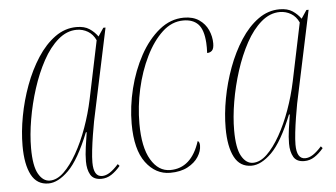

<svg xmlns="http://www.w3.org/2000/svg" viewBox="-44 -616 1219 696"><g transform="rotate(-5 566.0 -268.0)"><path d="M106 10Q64 10 44 -28Q24 -66 24 -134Q24 -185 34.5 -241.5Q45 -298 65 -352Q85 -406 113.5 -450Q142 -494 178 -520Q214 -546 256 -546Q285 -546 303 -534Q321 -522 333 -505L353 -535H361L290 -200Q286 -179 281.5 -151Q277 -123 274 -96.5Q271 -70 271 -52Q271 0 302 0Q316 0 330.5 -9.5Q345 -19 362 -38L368 -31Q352 -12 335 -1Q318 10 298 10Q270 10 259 -9Q248 -28 248 -58Q248 -82 252 -110Q256 -138 260 -163H257Q218 -66 179.5 -28Q141 10 106 10ZM112 0Q138 0 163 -24Q188 -48 211 -88.5Q234 -129 252 -179Q270 -229 281 -281L325 -492Q315 -514 296.5 -525Q278 -536 256 -536Q220 -536 188.5 -509Q157 -482 132.5 -437Q108 -392 90.5 -337.5Q73 -283 63.5 -227Q54 -171 54 -123Q54 -58 70.5 -29Q87 0 112 0Z M549 10Q496 10 460.5 -37.5Q425 -85 425 -179Q425 -242 441 -306.5Q457 -371 486.5 -425Q516 -479 557 -512.5Q598 -546 647 -546Q680 -546 702 -531Q724 -516 734.5 -492.5Q745 -469 745 -444Q745 -425 738 -418Q731 -411 720 -411Q721 -432 720 -448Q717 -496 698 -516Q679 -536 644 -536Q602 -536 567.5 -504Q533 -472 507 -419Q481 -366 467 -303Q453 -240 453 -177Q453 -91 480 -45.5Q507 0 550 0Q627 0 658 -96Q665 -93 665 -79Q665 -59 652 -38.5Q639 -18 613 -4Q587 10 549 10Z M845 10Q803 10 783 -28Q763 -66 763 -134Q763 -185 773.5 -241.5Q784 -298 804 -352Q824 -406 852.5 -450Q881 -494 917 -520Q953 -546 995 -546Q1024 -546 1042 -534Q1060 -522 1072 -505L1092 -535H1100L1029 -200Q1025 -179 1020.5 -151Q1016 -123 1013 -96.5Q1010 -70 1010 -52Q1010 0 1041 0Q1055 0 1069.5 -9.5Q1084 -19 1101 -38L1107 -31Q1091 -12 1074 -1Q1057 10 1037 10Q1009 10 998 -9Q987 -28 987 -58Q987 -82 991 -110Q995 -138 999 -163H996Q957 -66 918.5 -28Q880 10 845 10ZM851 0Q877 0 902 -24Q927 -48 950 -88.5Q973 -129 991 -179Q1009 -229 1020 -281L1064 -492Q1054 -514 1035.5 -525Q1017 -536 995 -536Q959 -536 927.5 -509Q896 -482 871.5 -437Q847 -392 829.5 -337.5Q812 -283 802.5 -227Q793 -171 793 -123Q793 -58 809.5 -29Q826 0 851 0Z"/></g></svg>

Font: Noto Serif Display ExtraCondensed Thin
Style: Italic
Weight: 100
Width: 2
Italic angle: -12°
Designer: Monotype Design Team
Foundry: Monotype Imaging Inc.
Version: Version 2.009